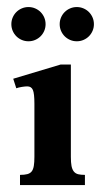

<svg xmlns="http://www.w3.org/2000/svg" viewBox="-20 -533 290 553"><path d="M37.6 0V-29.3Q50.8 -29.3 58.8 -31.5Q66.9 -33.7 71.3 -39.3Q75.7 -44.9 77.4 -55.2Q79.1 -65.4 79.1 -81.5V-234.4Q79.1 -263.7 74.7 -273.9Q70.3 -284.2 58.6 -284.2Q52.2 -284.2 43 -282.7Q33.7 -281.2 26.9 -278.8L18.1 -306.2L154.8 -347.2H184.1V-81.1Q184.1 -64.9 186 -54.9Q188 -44.9 192.6 -39.1Q197.3 -33.2 205.1 -31.2Q212.9 -29.3 224.6 -29.3V0ZM250.5 -463.4Q250.5 -453.1 246.6 -444.1Q242.7 -435.1 236.1 -428.5Q229.5 -421.9 220.5 -418Q211.4 -414.1 201.2 -414.1Q190.9 -414.1 181.9 -418Q172.9 -421.9 166.3 -428.5Q159.7 -435.1 155.8 -444.1Q151.9 -453.1 151.9 -463.4Q151.9 -473.6 155.8 -482.7Q159.7 -491.7 166.3 -498.3Q172.9 -504.9 181.9 -508.8Q190.9 -512.7 201.2 -512.7Q211.4 -512.7 220.5 -508.8Q229.5 -504.9 236.1 -498.3Q242.7 -491.7 246.6 -482.7Q250.5 -473.6 250.5 -463.4ZM111.3 -463.4Q111.3 -453.1 107.4 -444.1Q103.5 -435.1 96.9 -428.5Q90.3 -421.9 81.3 -418Q72.3 -414.1 62 -414.1Q51.8 -414.1 42.7 -418Q33.7 -421.9 27.1 -428.5Q20.5 -435.1 16.6 -444.1Q12.7 -453.1 12.7 -463.4Q12.7 -473.6 16.6 -482.7Q20.5 -491.7 27.1 -498.3Q33.7 -504.9 42.7 -508.8Q51.8 -512.7 62 -512.7Q72.3 -512.7 81.3 -508.8Q90.3 -504.9 96.9 -498.3Q103.5 -491.7 107.4 -482.7Q111.3 -473.6 111.3 -463.4Z"/></svg>

Font: Scheherazade
Style: Bold
Weight: 700
Version: Version 2.100 (build 932/914)